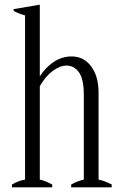

<svg xmlns="http://www.w3.org/2000/svg" viewBox="-20 -800 523 820"><path d="M457 -12C438 -22 420 -29 401 -33C401 -33 401 -404 401 -404C401 -452 390 -489 369 -517C348 -545 320 -559 286 -559C259 -559 233 -551 210 -536C186 -520 166 -499 150 -474C150 -474 150 -780 150 -780C150 -780 38 -761 38 -761C38 -761 38 -754 38 -754C51 -746 67 -740 87 -734C87 -734 87 -33 87 -33C68 -30 50 -23 31 -12C31 -12 31 0 31 0C31 0 203 0 203 0C203 0 203 -12 203 -12C185 -22 168 -29 150 -33C150 -33 150 -432 150 -432C166 -460 185 -482 205 -497C226 -512 245 -520 264 -520C286 -520 304 -510 318 -490C331 -471 338 -439 338 -395C338 -395 338 -33 338 -33C320 -29 302 -22 284 -12C284 -12 284 0 284 0C284 0 457 0 457 0C457 0 457 -12 457 -12Z"/></svg>

Font: BUSH 25 TRIRONG 0515 A
Style: Regular
Weight: 400
Designer: Katatrad Team
Foundry: CadsonDemak